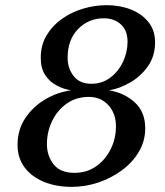

<svg xmlns="http://www.w3.org/2000/svg" viewBox="-20 -707 639 743"><path d="M257.8 16.1Q196.3 16.1 148.9 -3.7Q101.6 -23.4 74.7 -59.8Q47.9 -96.2 47.9 -146Q47.9 -204.6 77.6 -249.5Q107.4 -294.4 155 -322.5Q202.6 -350.6 255.4 -357.4Q226.6 -361.8 199.5 -376Q172.4 -390.1 155 -416.5Q137.7 -442.9 137.7 -483.4Q137.7 -532.2 160.2 -570.1Q182.6 -607.9 219.7 -634Q256.8 -660.2 302 -673.6Q347.2 -687 392.1 -687Q443.8 -687 486.6 -670.2Q529.3 -653.3 554.7 -621.3Q580.1 -589.4 580.1 -543Q580.1 -489.7 552.2 -450.4Q524.4 -411.1 483.2 -387.5Q441.9 -363.8 401.9 -357.4Q460 -348.1 501 -311.3Q542 -274.4 542 -210.4Q542 -161.6 517.6 -120.1Q493.2 -78.6 451.9 -48.1Q410.6 -17.6 360.4 -0.7Q310.1 16.1 257.8 16.1ZM473.6 -545.4Q473.6 -588.9 447.8 -612.5Q421.9 -636.2 382.3 -636.2Q322.8 -636.2 282.2 -594.7Q241.7 -553.2 241.7 -482.9Q241.7 -442.9 264.9 -412.8Q288.1 -382.8 333.5 -382.8Q375.5 -382.8 407 -406.7Q438.5 -430.7 456.1 -468Q473.6 -505.4 473.6 -545.4ZM268.1 -38.1Q315.9 -38.1 352.1 -63.5Q388.2 -88.9 408.4 -129.9Q428.7 -170.9 428.7 -218.3Q428.7 -268.1 399.4 -300Q370.1 -332 323.7 -332Q274.9 -332 238.5 -306.4Q202.1 -280.8 181.9 -239Q161.6 -197.3 161.6 -149.4Q161.6 -104 187.5 -71Q213.4 -38.1 268.1 -38.1Z"/></svg>

Font: Charis
Style: Italic
Weight: 400
Italic angle: -11°
Designer: Walt Agee, Miriam Martin, Annie Olsen, Victor Gaultney, Lorna Priest, Alan Ward, Bob Hallissy, Martin Hosken, Sharon Cor
Foundry: SIL Global
Version: Version 7.000